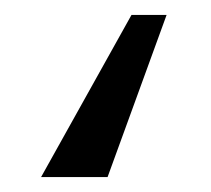

<svg xmlns="http://www.w3.org/2000/svg" viewBox="-20 -735 283 257"><path d="M156 -715H203L124 -498H35Z"/></svg>

Font: Moderustic Light
Style: Regular
Weight: 300
Designer: Tural Alisoy
Foundry: TAFT Foundry
Version: Version 2.120